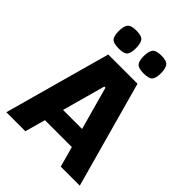

<svg xmlns="http://www.w3.org/2000/svg" viewBox="-234 -946 1063 1063"><g transform="rotate(45 297.5 -414.5)"><path d="M10 0 183 -625H412L585 0H436L302 -484H293L159 0ZM114 -120V-231H482V-120ZM396 -689Q354 -689 341 -704.5Q328 -720 328 -758Q328 -795 341 -812Q354 -829 396 -829Q437 -829 450 -812Q463 -795 463 -758Q463 -720 450 -704.5Q437 -689 396 -689ZM200 -689Q158 -689 145 -704.5Q132 -720 132 -758Q132 -795 145 -812Q158 -829 200 -829Q242 -829 254.5 -812Q267 -795 267 -758Q267 -720 254.5 -704.5Q242 -689 200 -689Z"/></g></svg>

Font: Changa ExtraLight SemiBold
Style: Regular
Weight: 600
Version: Version 3.002; ttfautohint (v1.8.2)